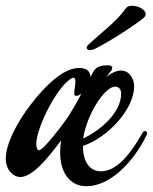

<svg xmlns="http://www.w3.org/2000/svg" viewBox="-54 -632 531 667"><path d="M455 -162C456 -164 457 -167 457 -169C457 -174 453 -177 449 -177C446 -177 443 -174 440 -169C384 -70 339 -37 296 -37C253 -37 234 -77 234 -125C321 -154 412 -253 412 -332C412 -358 396 -387 366 -387C353 -387 331 -379 314 -363C317 -367 331 -385 332 -386C334 -389 336 -393 336 -396C336 -401 332 -405 323 -405C309 -405 288 -405 275 -390C272 -387 267 -377 260 -364C260 -381 251 -396 220 -396C186 -395 148 -375 95 -319C38 -259 -34 -151 -34 -81C-34 -39 -5 -17 16 -17C60 -17 114 -85 158 -144C156 -130 155 -115 155 -100C155 -36 187 15 246 15C327 15 408 -66 455 -162ZM210 -299C217 -299 223 -302 229 -307C221 -292 213 -277 206 -265C205 -263 203 -260 202 -258C201 -257 201 -257 201 -256C200 -256 200 -255 200 -255C195 -248 190 -237 181 -224C161 -195 96 -110 82 -110C76 -110 72 -118 72 -132C72 -189 148 -340 199 -362C206 -362 208 -358 208 -348C208 -337 204 -320 204 -309C204 -303 205 -299 210 -299ZM367 -307C367 -243 299 -181 235 -151C247 -233 309 -331 346 -331C360 -331 367 -320 367 -307ZM383 -603C350 -556 306 -526 253 -477C249 -473 247 -470 247 -466C247 -462 251 -458 259 -458C263 -458 269 -459 277 -463C340 -494 442 -564 449 -574C451 -577 452 -580 452 -583C452 -599 426 -612 405 -612C396 -612 387 -609 383 -603Z"/></svg>

Font: Mervale Script
Style: Regular
Weight: 400
Designer: Astigmatic (AOETI)
Foundry: Astigmatic (AOETI)
Version: Version 1.000